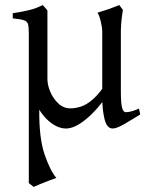

<svg xmlns="http://www.w3.org/2000/svg" viewBox="-20 -489 580 753"><path d="M530 -40Q501 -22 469.5 -3.5Q438 15 422 15Q399 15 390 -22Q381 -59 381 -105Q381 -110 381 -136Q381 -162 381 -198.5Q381 -235 381 -272Q381 -309 381 -334.5Q381 -360 381 -365Q381 -381 375 -406Q369 -431 362 -439Q406 -452 448 -469L462 -450Q460 -438 457.5 -419.5Q455 -401 454 -371Q454 -367 454 -343.5Q454 -320 454 -287Q454 -254 454 -220.5Q454 -187 454 -162Q454 -137 454 -131Q454 -86 458.5 -67.5Q463 -49 474 -49Q484 -49 496.5 -52.5Q509 -56 525 -63ZM411 -129Q363 -59 318 -22Q273 15 239 15Q205 15 171 -14.5Q137 -44 115 -96Q93 -148 93 -216Q93 -220 93 -241Q93 -262 93 -288Q93 -314 93 -334.5Q93 -355 93 -357Q93 -383 90 -394Q87 -405 74 -409.5Q61 -414 30 -417V-437Q68 -443 95 -449.5Q122 -456 147 -469Q148 -469 155 -461Q162 -453 166 -448Q166 -447 166 -427.5Q166 -408 166 -378.5Q166 -349 166 -315Q166 -281 166 -251Q166 -221 166 -201Q166 -181 166 -179Q166 -156 177 -129.5Q188 -103 208.5 -83.5Q229 -64 256 -64Q275 -64 297.5 -71Q320 -78 346 -101Q372 -124 403 -173ZM134 -57Q133 52 154.5 115.5Q176 179 201 209Q191 212 173 219Q155 226 137.5 233Q120 240 112 244L93 229Q93 227 93 198.5Q93 170 93 125Q93 80 93 26.5Q93 -27 93 -81.5Q93 -136 93 -183Q93 -230 93 -261.5Q93 -293 93 -301Q93 -301 102 -287Q111 -273 121 -255Q131 -237 133 -225Q131 -194 131.5 -170.5Q132 -147 133 -121Q134 -95 134 -57Z"/></svg>

Font: ChillKai
Style: Regular
Weight: 400
Designer: ChillType
Foundry: 寒蝉字型
Version: Version 2.000